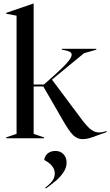

<svg xmlns="http://www.w3.org/2000/svg" viewBox="-20 -785 625 1090"><path d="M334 -107 226 -294H171V-25L230 -5V0H15V-5L74 -25V-696L15 -707V-712L170 -765H171V-305H229L281 -351Q337 -401 362 -430Q387 -459 387 -474Q387 -485 376 -491Q365 -497 342 -501L331 -503V-508H527V-503L457 -483L275 -333L444 -107Q478 -62 499 -47.5Q520 -33 543 -33Q556 -33 568.5 -36.5Q581 -40 585 -41V-35L543 -20Q509 -7 489 -1Q469 5 449 5Q419 5 395.5 -17.5Q372 -40 334 -107ZM291 199Q291 155 231 123Q234 100 251 86Q268 72 295 72Q323 72 340.5 90.5Q358 109 358 138Q358 168 339 195Q320 222 298 240.5Q276 259 241 285L237 280Q265 259 278 240.5Q291 222 291 199Z"/></svg>

Font: Nyght Serif
Style: Regular
Weight: 400
Designer: Maksym Kobuzan
Version: Version 0.410;July 4, 2025;FontCreator 15.0.0.2958 64-bit